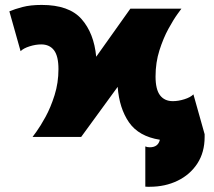

<svg xmlns="http://www.w3.org/2000/svg" viewBox="-20 -542 847 760"><path d="M211.4 -268.6Q211.4 -319.8 193.8 -343Q176.3 -366.2 143.1 -366.2Q121.1 -366.2 97.2 -358.6Q73.2 -351.1 61.5 -339.4L17.1 -497.1Q37.6 -505.9 69.1 -514.2Q100.6 -522.5 145 -522.5Q253.4 -522.5 302.7 -466.6Q352.1 -410.6 360.8 -317.4L496.1 -507.8H698.2Q698.2 -507.8 682.9 -486.8Q667.5 -465.8 647 -428.5Q626.5 -391.1 611.1 -342.8Q595.7 -294.4 595.7 -239.3Q595.7 -188 613.5 -164.8Q631.3 -141.6 664.1 -141.6Q686 -141.6 710 -149.2Q733.9 -156.7 745.6 -168.5L790 -10.7V0Q790 61 761.2 105.2Q732.4 149.4 683.1 173.3Q633.8 197.3 572.8 197.3Q568.4 197.3 564 197.3Q559.6 197.3 555.2 196.8V37.6Q562.5 41 572.8 41Q606 41 612.8 11.2Q529.3 -2 490.7 -57.6Q452.1 -113.3 445.8 -198.2L301.3 0H108.9Q108.9 0 124.3 -21Q139.6 -42 160.2 -79.3Q180.7 -116.7 196 -165.3Q211.4 -213.9 211.4 -268.6Z"/></svg>

Font: Giphurs Black
Style: Regular
Weight: 900
Version: Version 0.920; ttfautohint (v1.8.4.7-5d5b)